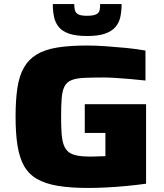

<svg xmlns="http://www.w3.org/2000/svg" viewBox="-20 -921 809 949"><path d="M417 8Q328 8 265.5 -2.5Q203 -13 162 -37Q121 -61 98.5 -101.5Q76 -142 66.5 -201.5Q57 -261 57 -344Q57 -427 66 -486.5Q75 -546 98 -586.5Q121 -627 161 -651.5Q201 -676 262.5 -686Q324 -696 411 -696Q452 -696 502.5 -692.5Q553 -689 604.5 -684Q656 -679 699 -671V-523Q662 -527 622.5 -530.5Q583 -534 548.5 -536Q514 -538 492 -538Q433 -538 394 -536Q355 -534 332.5 -524.5Q310 -515 299 -494Q288 -473 285 -436.5Q282 -400 282 -344Q282 -295 284.5 -260.5Q287 -226 295.5 -203.5Q304 -181 320 -169Q336 -157 362 -152Q388 -147 427 -147Q435 -147 448.5 -147.5Q462 -148 476 -148.5Q490 -149 501 -149V-264H399V-406H702V-13Q659 -7 607.5 -2Q556 3 506.5 5.5Q457 8 417 8ZM411 -743Q356 -743 322 -754.5Q288 -766 270.5 -787.5Q253 -809 247 -838Q241 -867 241 -901H347Q347 -885 350 -871.5Q353 -858 366 -850.5Q379 -843 410 -843Q442 -843 456 -850.5Q470 -858 472.5 -871Q475 -884 475 -901H581Q581 -867 575 -838Q569 -809 550.5 -787.5Q532 -766 498.5 -754.5Q465 -743 411 -743Z"/></svg>

Font: Saira Expanded ExtraBold
Style: Regular
Weight: 800
Width: 7
Designer: Hector Gatti with collaboration of the Omnibus-Type team
Foundry: Omnibus-Type
Version: Version 1.101